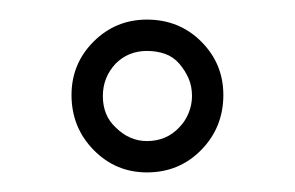

<svg xmlns="http://www.w3.org/2000/svg" viewBox="-20 -744 301 196"><path d="M53 -647Q53 -679 75.5 -701.5Q98 -724 130 -724Q163 -724 185.5 -701.5Q208 -679 208 -647Q208 -614 185.5 -591Q163 -568 130 -568Q98 -568 75.5 -591Q53 -614 53 -647ZM98 -679Q85 -665 85 -646Q85 -626 98 -614Q112 -600 130 -600Q150 -600 163 -614Q169 -620 172.5 -628.5Q176 -637 176 -646Q176 -656 172.5 -664Q169 -672 163 -679Q157 -686 148.5 -689Q140 -692 130 -692Q111 -692 98 -679Z"/></svg>

Font: Raleway Thin Light
Style: Regular
Weight: 300
Version: Version 4.026